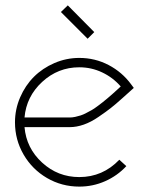

<svg xmlns="http://www.w3.org/2000/svg" viewBox="-20 -690 557 719"><path d="M308.1 -544.9 208 -645 233.9 -669.9 333 -569.8ZM241.2 -250Q251 -250 262 -252.4Q272.9 -254.9 282.2 -257.8Q291.5 -260.7 303.5 -267.1Q315.4 -273.4 323.5 -277.8Q331.5 -282.2 344.2 -291.7Q356.9 -301.3 363.3 -306.2Q369.6 -311 382.6 -322Q395.5 -333 399.9 -336.9Q404.3 -340.8 417.2 -352.5Q430.2 -364.3 432.1 -366.2Q402.8 -399.9 362.5 -418.9Q322.3 -438 276.9 -438Q197.3 -438 137.9 -383.3Q78.6 -328.6 71.8 -250ZM71.8 -213.9Q78.6 -135.3 137.7 -81.1Q196.8 -26.9 276.9 -26.9Q364.7 -26.9 426.8 -91.8L453.1 -67.9Q419.4 -31.7 373.8 -11.5Q328.1 8.8 276.9 8.8Q211.4 8.8 156 -23.4Q100.6 -55.7 68.4 -111.1Q36.1 -166.5 36.1 -231.9Q36.1 -280.8 55.4 -325.4Q74.7 -370.1 106.9 -402.3Q139.2 -434.6 183.8 -453.9Q228.5 -473.1 276.9 -473.1Q335.9 -473.1 386.7 -446.5Q437.5 -419.9 471.2 -374L481 -360.8L469.2 -350.1Q464.8 -346.2 438.2 -322.3Q411.6 -298.3 394 -284.7Q376.5 -271 348.6 -252Q320.8 -232.9 293.7 -223.4Q266.6 -213.9 241.2 -213.9Z"/></svg>

Font: Rawengulk
Style: Regular
Weight: 400
Version: Version 0.92